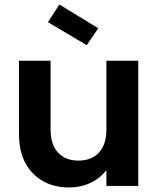

<svg xmlns="http://www.w3.org/2000/svg" viewBox="-20 -823 701 850"><path d="M592 -554V0H451V-70Q424 -34 380.5 -13.5Q337 7 286 7Q187 7 125.5 -55.5Q64 -118 64 -229V-554H204V-249Q204 -183 237 -147.5Q270 -112 327 -112Q385 -112 418 -147.5Q451 -183 451 -249V-554ZM192 -725 243 -803 415 -698 364 -623Z"/></svg>

Font: SVN-Poppins SemiBold
Style: Regular
Weight: 600
Designer: Ninad Kale (Devanagari), Jonny Pinhorn (Latin)
Foundry: Indian Type Foundry
Version: Version 3.002 2017